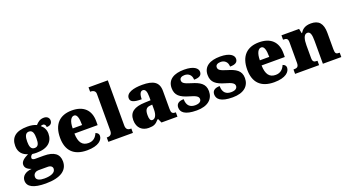

<svg xmlns="http://www.w3.org/2000/svg" viewBox="-74 -1522 4603 2517"><g transform="rotate(-20 2227.0 -263.5)"><path d="M239 233C448 233 548 159 548 37C548 -66 479 -119 336 -119H216C193 -119 173 -126 173 -146C173 -166 190 -187 204 -191C215 -188 248 -187 262 -187C422 -187 493 -261 493 -371C493 -430 466 -470 432 -497C440 -500 450 -505 465 -505C478 -505 501 -494 501 -458C560 -458 579 -489 579 -524C579 -558 553 -587 507 -587C453 -587 423 -563 390 -527C352 -544 315 -551 262 -551C100 -551 28 -485 28 -366C28 -275 82 -227 149 -208C85 -176 42 -145 42 -98C42 -48 86 -25 128 -10C41 -5 -14 40 -14 103C-14 189 69 233 239 233ZM260 -254C206 -254 195 -305 195 -364C195 -425 206 -483 260 -483C316 -483 324 -427 324 -365C324 -304 316 -254 260 -254ZM242 165C183 165 132 149 132 104C132 52 177 36 206 36H335C380 36 400 59 400 84C400 137 340 165 242 165Z M896 10C1057 10 1118 -55 1118 -115C1118 -141 1099 -159 1074 -166C1052 -113 1014 -74 946 -74C860 -74 816 -129 813 -254H1137V-309C1137 -468 1041 -551 884 -551C714 -551 617 -454 617 -266C617 -91 707 10 896 10ZM946 -325H815C815 -425 846 -478 889 -478C929 -478 946 -424 946 -325Z M1194 0H1537V-61H1526C1489 -61 1463 -78 1463 -131V-760H1194V-699H1205C1221 -699 1268 -692 1268 -643V-131C1268 -78 1242 -61 1205 -61H1194Z M1756 10C1827 10 1855 -4 1900 -56H1910L1935 0H2158V-61H2154C2109 -61 2095 -77 2095 -131V-383C2095 -507 2018 -551 1865 -551C1742 -551 1640 -521 1640 -445C1640 -394 1690 -375 1796 -375C1796 -446 1816 -482 1848 -482C1883 -482 1900 -449 1900 -375V-323L1819 -320C1671 -315 1598 -265 1598 -155C1598 -43 1669 10 1756 10ZM1835 -71C1808 -71 1796 -99 1796 -152C1796 -220 1814 -255 1870 -259L1901 -262V-191C1901 -118 1875 -71 1835 -71Z M2426 10C2582 10 2661 -64 2661 -174C2661 -279 2588 -318 2480 -350C2387 -378 2361 -395 2361 -432C2361 -465 2391 -481 2432 -481C2486 -481 2529 -446 2529 -381C2605 -381 2638 -405 2638 -453C2638 -500 2586 -550 2449 -550C2308 -550 2214 -497 2214 -378C2214 -276 2274 -232 2396 -197C2478 -174 2516 -155 2516 -117C2516 -88 2493 -61 2429 -61C2361 -61 2313 -96 2313 -188C2255 -188 2208 -167 2208 -109C2208 -44 2258 10 2426 10Z M2928 10C3084 10 3163 -64 3163 -174C3163 -279 3090 -318 2982 -350C2889 -378 2863 -395 2863 -432C2863 -465 2893 -481 2934 -481C2988 -481 3031 -446 3031 -381C3107 -381 3140 -405 3140 -453C3140 -500 3088 -550 2951 -550C2810 -550 2716 -497 2716 -378C2716 -276 2776 -232 2898 -197C2980 -174 3018 -155 3018 -117C3018 -88 2995 -61 2931 -61C2863 -61 2815 -96 2815 -188C2757 -188 2710 -167 2710 -109C2710 -44 2760 10 2928 10Z M3507 10C3668 10 3729 -55 3729 -115C3729 -141 3710 -159 3685 -166C3663 -113 3625 -74 3557 -74C3471 -74 3427 -129 3424 -254H3748V-309C3748 -468 3652 -551 3495 -551C3325 -551 3228 -454 3228 -266C3228 -91 3318 10 3507 10ZM3557 -325H3426C3426 -425 3457 -478 3500 -478C3540 -478 3557 -424 3557 -325Z M3799 0H4134V-61H4130C4086 -61 4067 -71 4067 -125V-301C4067 -380 4082 -451 4133 -451C4176 -451 4187 -402 4187 -317V0H4444V-61H4440C4395 -61 4381 -70 4381 -131V-360C4381 -494 4326 -551 4219 -551C4131 -551 4093 -513 4068 -472H4063L4050 -536H3804V-475H3808C3852 -475 3872 -466 3872 -412V-128C3872 -70 3848 -61 3803 -61H3799Z"/></g></svg>

Font: Noto Serif Lao Black
Style: Regular
Weight: 900
Designer: Monotype Design Team
Foundry: Monotype Imaging Inc.
Version: Version 2.003